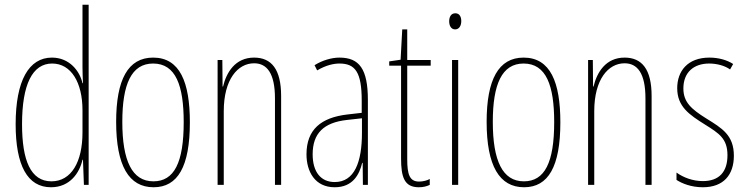

<svg xmlns="http://www.w3.org/2000/svg" viewBox="-20 -780 3150 810"><path d="M195 10C276 10 316 -52 328 -106H330L334 0H354V-760H328V-497C328 -475 329 -454 330 -429H328C317 -479 274 -537 199 -537C102 -537 46 -440 46 -256C46 -82 96 10 195 10ZM197 -15C109 -15 73 -104 73 -256C73 -424 117 -512 200 -512C280 -512 328 -432 328 -315V-221C328 -97 281 -15 197 -15Z M781 -264C781 -433 739 -537 626 -537C520 -537 470 -444 470 -266C470 -80 524 10 628 10C730 10 781 -77 781 -264ZM496 -266C496 -424 534 -512 626 -512C722 -512 755 -418 755 -265C755 -94 715 -15 627 -15C537 -15 496 -102 496 -266Z M1052 -537C972 -537 935 -474 921 -415H919L918 -527H898V0H924V-311C924 -445 983 -513 1052 -513C1106 -513 1140 -471 1140 -365V0H1166V-375C1166 -488 1125 -537 1052 -537Z M1412 -537C1378 -537 1339 -525 1307 -505L1318 -483C1355 -505 1388 -512 1412 -512C1479 -512 1506 -475 1506 -355V-304L1445 -297C1335 -284 1273 -234 1273 -129C1273 -57 1308 10 1392 10C1468 10 1496 -43 1508 -93H1510L1511 0H1532V-358C1532 -489 1496 -537 1412 -537ZM1444 -274 1507 -281V-220C1507 -97 1476 -12 1392 -12C1334 -12 1299 -54 1299 -129C1299 -217 1345 -263 1444 -274Z M1748 -14C1708 -14 1698 -44 1698 -108V-503H1797V-527H1698V-656H1677L1670 -528L1622 -521V-503H1672V-112C1672 -32 1686 10 1747 10C1766 10 1780 6 1793 0V-25C1783 -19 1765 -14 1748 -14Z M1901 -724C1881 -724 1875 -706 1875 -690C1875 -672 1883 -656 1900 -656C1916 -656 1926 -670 1926 -691C1926 -707 1920 -724 1901 -724ZM1913 -527H1887V0H1913Z M2344 -264C2344 -433 2302 -537 2189 -537C2083 -537 2033 -444 2033 -266C2033 -80 2087 10 2191 10C2293 10 2344 -77 2344 -264ZM2059 -266C2059 -424 2097 -512 2189 -512C2285 -512 2318 -418 2318 -265C2318 -94 2278 -15 2190 -15C2100 -15 2059 -102 2059 -266Z M2615 -537C2535 -537 2498 -474 2484 -415H2482L2481 -527H2461V0H2487V-311C2487 -445 2546 -513 2615 -513C2669 -513 2703 -471 2703 -365V0H2729V-375C2729 -488 2688 -537 2615 -537Z M3076 -123C3076 -210 3026 -239 2960 -280C2896 -320 2863 -349 2863 -407C2863 -475 2907 -512 2972 -512C3004 -512 3038 -503 3060 -487L3073 -510C3047 -527 3011 -537 2973 -537C2880 -537 2837 -479 2837 -408C2837 -330 2888 -296 2955 -254C3014 -217 3049 -195 3049 -125C3049 -56 3015 -16 2945 -16C2903 -16 2863 -31 2834 -52V-21C2857 -6 2896 10 2945 10C3033 10 3076 -43 3076 -123Z"/></svg>

Font: Noto Sans Devanagari UI ExtraCondensed Thin
Style: Regular
Weight: 100
Width: 2
Designer: Jelle Bosma - Monotype Design Team
Foundry: Monotype Imaging Inc.
Version: Version 2.004